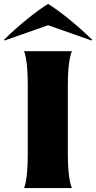

<svg xmlns="http://www.w3.org/2000/svg" viewBox="-48 -962 492 982"><path d="M320 -700H75C75 -700 94 -662 94 -530V-169C94 -38 75 0 75 0H320C320 0 299 -38 299 -169V-530C299 -662 320 -700 320 -700ZM-28 -758 -24 -755 198 -833 420 -755 424 -758C350 -831 257 -906 198 -942C139 -906 44 -830 -28 -758Z"/></svg>

Font: Coconat
Style: Bold
Weight: 900
Width: 8
Designer: Sara Lavazza
Foundry: Collletttivo
Version: Version 1.000;Glyphs 3.2 (3217)